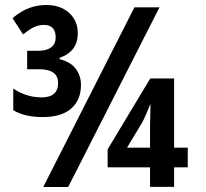

<svg xmlns="http://www.w3.org/2000/svg" viewBox="-20 -743 820 763"><path d="M165 -723.1Q219.7 -723.1 253.9 -692.4Q289.1 -662.1 289.1 -610.8Q289.1 -538.1 216.8 -513.2V-507.8Q258.8 -498 280.3 -470.5Q301.8 -442.9 301.8 -405.8Q301.8 -345.7 263.2 -311.8Q224.6 -277.8 150.4 -277.8Q76.2 -277.8 32.7 -305.2V-391.1Q85 -356 145 -356Q210.9 -356 210.9 -413.1Q210.9 -467.8 135.7 -467.8H87.9V-541H128.9Q165 -541 183.1 -554.7Q201.2 -568.4 201.2 -593.8Q201.2 -644 154.8 -644Q133.8 -644 115.2 -635.3Q96.7 -626.5 71.8 -606L29.8 -670.9Q64 -699.2 95.9 -711.2Q127.9 -723.1 165 -723.1ZM251 0H151.9L514.2 -713.9H613.8ZM671.9 -156.2H726.1V-78.1H671.9V-0.5H576.2V-78.1H407.7V-149.4L577.1 -431.2H671.9ZM576.2 -156.2V-239.3L578.1 -330.6Q573.2 -317.4 561 -289.8Q548.8 -262.2 543.9 -254.4L484.9 -156.2Z"/></svg>

Font: Open Sans Hebrew Condensed
Style: Bold
Weight: 700
Width: 3
Foundry: Ascender Corporation, Yanek Iontef
Version: Version 2.001;PS 002.001;hotconv 1.0.70;makeotf.lib2.5.58329